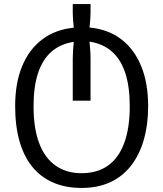

<svg xmlns="http://www.w3.org/2000/svg" viewBox="-20 -680 808 950"><path d="M384 250Q305 250 243.5 223.5Q182 197 140 145.5Q98 94 76.5 18.5Q55 -57 55 -155Q55 -269 89.5 -352.5Q124 -436 189 -485Q254 -534 345 -543Q343 -563 341.5 -581.5Q340 -600 340 -613V-660H428V-615Q428 -602 426.5 -582.5Q425 -563 423 -544Q515 -535 579.5 -486Q644 -437 678.5 -353Q713 -269 713 -154Q713 -63 691.5 11.5Q670 86 628.5 139.5Q587 193 525.5 221.5Q464 250 384 250ZM384 177Q461 177 514 139.5Q567 102 594.5 28Q622 -46 622 -154Q622 -251 600 -318.5Q578 -386 533.5 -425Q489 -464 423 -474Q425 -453 426.5 -431.5Q428 -410 428 -389V-182H340V-391Q340 -411 341.5 -432Q343 -453 345 -473Q279 -463 234.5 -424Q190 -385 168 -317.5Q146 -250 146 -154Q146 -46 173.5 27.5Q201 101 254.5 139Q308 177 384 177Z"/></svg>

Font: Noto Sans Georgian
Style: Regular
Weight: 400
Designer: Monotype Design Team, Akaki Razmadze
Foundry: Google LLC
Version: Version 2.002